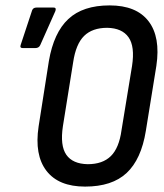

<svg xmlns="http://www.w3.org/2000/svg" viewBox="-20 -683 607 711"><path d="M295 8Q197 8 152 -50.5Q107 -109 123 -215L161 -457Q179 -562 233 -612.5Q287 -663 386 -663Q485 -663 530 -604.5Q575 -546 559 -439L520 -198Q503 -93 449 -42.5Q395 8 295 8ZM305 -75Q360 -75 390.5 -105Q421 -135 430 -201L469 -439Q480 -511 456 -545Q432 -579 377 -580Q322 -580 291.5 -550Q261 -520 251 -453L213 -216Q202 -144 225.5 -110Q249 -76 305 -75ZM64 -505Q52 -505 57 -518L99 -645Q103 -655 115 -655H178Q185 -655 186 -651Q187 -647 185 -642L129 -516Q124 -505 111 -505Z"/></svg>

Font: Sofia Sans Condensed SemiBold
Style: Italic
Weight: 600
Italic angle: -9°
Version: Version 4.100